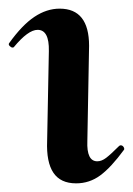

<svg xmlns="http://www.w3.org/2000/svg" viewBox="-25 -415 307 444"><path d="M84 -89 88 -297Q89 -346 62 -346Q40 -346 7 -306Q6 -305 4 -305Q1 -305 -2.5 -308.5Q-6 -312 -4 -315Q26 -357 54.5 -376Q83 -395 113 -395Q181 -395 181 -309L177 -89Q175 -42 200 -42Q210 -42 220.5 -50Q231 -58 250 -77Q252 -79 254 -79Q258 -79 260.5 -75.5Q263 -72 262 -69Q232 -28 207 -9.5Q182 9 151 9Q115 9 98.5 -15.5Q82 -40 84 -89Z"/></svg>

Font: Cormorant Upright
Style: Bold
Weight: 700
Designer: Christian Thalmann (Catharsis Fonts)
Foundry: Catharsis Fonts
Version: Version 3.302